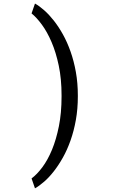

<svg xmlns="http://www.w3.org/2000/svg" viewBox="-20 -822 640 1072"><path d="M414.6 -283.7Q414.6 -213.9 403.6 -152.3Q392.6 -90.8 374 -38.3Q355.5 14.2 331.3 57.4Q307.1 100.6 280.5 134.5Q253.9 168.5 226.8 192.1Q199.7 215.8 175.3 229.5L156.2 174.3Q186.5 151.9 216.6 111.6Q246.6 71.3 270.3 14.2Q293.9 -43 308.8 -117.2Q323.7 -191.4 323.7 -282.7V-289.6Q323.7 -380.9 308.1 -455.3Q292.5 -529.8 267.8 -587.2Q243.2 -644.5 213.6 -684.6Q184.1 -724.6 156.2 -747.1L175.3 -802.2Q199.7 -788.6 226.8 -764.6Q253.9 -740.7 280.5 -707Q307.1 -673.3 331.3 -629.9Q355.5 -586.4 374 -533.9Q392.6 -481.4 403.6 -419.9Q414.6 -358.4 414.6 -288.6Z"/></svg>

Font: Roboto Mono
Style: Regular
Weight: 400
Designer: Google
Version: Version 2.000985; 2015; ttfautohint (v1.3)